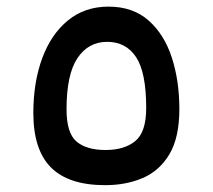

<svg xmlns="http://www.w3.org/2000/svg" viewBox="-20 -542 626 565"><path d="M289.6 2.9Q182.1 2.9 130.1 -49.1Q78.1 -101.1 78.1 -209.5Q78.1 -299.8 104.2 -370.6Q130.4 -441.4 179.9 -481.9Q229.5 -522.5 299.3 -522.5Q371.1 -522.5 417.2 -481.7Q463.4 -440.9 485.6 -372.6Q507.8 -304.2 507.8 -221.2Q507.8 -137.2 478.5 -88.1Q449.2 -39.1 399.9 -18.1Q350.6 2.9 289.6 2.9ZM290.5 -100.6Q346.2 -100.6 378.2 -127Q410.2 -153.3 410.2 -224.1Q410.2 -329.1 380.4 -374Q350.6 -418.9 295.4 -418.9Q240.2 -418.9 208 -371.1Q175.8 -323.2 175.8 -220.2Q175.8 -150.4 205.1 -125.5Q234.4 -100.6 290.5 -100.6Z"/></svg>

Font: Cascadia Mono PL
Style: Regular
Weight: 400
Monospace: yes
Designer: Aaron Bell
Foundry: Saja Typeworks
Version: Version 2404.023; ttfautohint (v1.8.4)